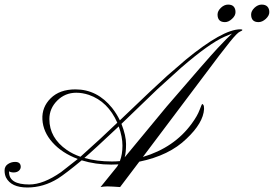

<svg xmlns="http://www.w3.org/2000/svg" viewBox="-118 -813 1191 835"><path d="M369.1 -110.8Q386.2 -110.8 403.3 -112.3Q414.6 -141.6 414.6 -179.7Q414.6 -217.8 398.4 -263.2Q288.6 -159.7 249 -126Q302.7 -110.8 369.1 -110.8ZM213.9 -409.7Q165 -409.7 130.9 -375.5Q96.7 -341.3 96.7 -294.9Q96.7 -213.4 172.9 -160.6Q198.2 -143.1 231.9 -131.3Q327.1 -216.3 392.1 -279.3Q351.6 -371.6 268.6 -400.4Q240.2 -409.7 213.9 -409.7ZM424.3 -128.9 605.5 -348.1Q784.7 -556.6 827.6 -602.5Q870.6 -648.4 891.1 -667L858.4 -653.3Q792.5 -624.5 669.9 -518.6L567.4 -425.8L410.2 -274.4Q430.2 -223.1 430.2 -186.5Q430.2 -149.9 424.3 -128.9ZM366.2 -97.2Q296.9 -97.2 237.3 -115.7Q168.9 -59.1 134.8 -37.1Q71.3 2.4 1 2.4Q-69.3 2.4 -91.8 -41Q-98.1 -54.2 -98.1 -71.8Q-98.1 -89.4 -84 -99.1Q-69.8 -108.9 -52.2 -108.9Q-27.8 -108.9 -27.8 -86.9Q-28.3 -77.1 -36.1 -70.3Q-43.9 -63.5 -57.6 -63Q-71.3 -63 -78.6 -67.9V-64.5Q-78.6 -10.7 9.3 -10.7Q70.3 -10.7 147.5 -64.5L220.2 -121.6Q151.4 -147.5 110.4 -193.4Q69.3 -239.3 66.4 -293.5Q63.5 -347.2 102.5 -385.7Q141.6 -424.3 210 -424.3Q305.2 -424.3 370.1 -342.8Q389.6 -317.9 403.3 -289.6Q560.1 -439.9 608.4 -482.9L688.5 -552.2Q850.6 -685.5 927.2 -685.5Q936 -685.5 936 -682.6Q936 -679.7 925.3 -675.3Q914.6 -671.4 881.8 -630.9L834 -569.8L503.4 -130.4Q639.6 -170.9 715.8 -275.4Q740.2 -308.6 750 -335Q759.8 -361.3 761.7 -360.8Q763.7 -360.4 766.6 -356.4Q769.5 -352.5 769.5 -338.9Q766.1 -278.3 692.9 -209.5Q618.2 -136.7 487.8 -109.9L404.3 0.5L373 -1.5Q357.4 -2.4 348.6 -2.4Q339.8 -2.4 333 -1.5L319.3 0.5L391.6 -88.9Q393.1 -91.8 394.5 -93.8Q396 -95.7 397 -98.1Q381.3 -97.2 366.2 -97.2ZM860.4 -716.8Q828.1 -716.8 828.1 -750Q828.1 -765.1 842.8 -779.3Q857.4 -793 874 -793Q890.6 -793 898.4 -784.2Q906.2 -775.4 906.2 -760.3Q906.2 -744.6 891.1 -731Q876 -716.8 860.4 -716.8ZM1006.3 -716.8Q974.1 -716.8 974.1 -750Q974.1 -764.6 988.3 -778.8Q1003.4 -793 1020 -793Q1036.6 -793 1044.9 -784.2Q1053.2 -775.4 1053.2 -760.7Q1053.7 -745.6 1038.1 -731Q1022.5 -716.8 1006.3 -716.8Z"/></svg>

Font: PinyonScript
Style: Regular
Weight: 400
Designer: Nicole Fally
Foundry: Nicole Fally
Version: Version 1.005